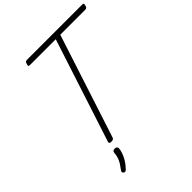

<svg xmlns="http://www.w3.org/2000/svg" viewBox="-337 -1184 1652 1652"><g transform="rotate(-45 488.5 -358.5)"><path d="M304 14Q277 14 282 -5L589 -948H274Q262 -948 259.5 -954Q257 -960 262 -974Q266 -988 272 -993Q278 -998 289 -998H962Q975 -998 976.5 -992Q978 -986 974 -973Q971 -959 965 -953.5Q959 -948 947 -948H644L337 -5Q334 5 326.5 9.5Q319 14 304 14ZM191 276Q183 270 182.5 262.5Q182 255 188 247Q207 222 221 200Q235 178 243.5 153.5Q252 129 254 99Q255 86 262.5 81Q270 76 283 76Q297 76 303.5 82.5Q310 89 310 101Q309 119 300 147Q291 175 272.5 206.5Q254 238 224 269Q217 277 208 280Q199 283 191 276Z"/></g></svg>

Font: Playwrite RO ExtraLight
Style: Regular
Weight: 250
Version: Version 1.002